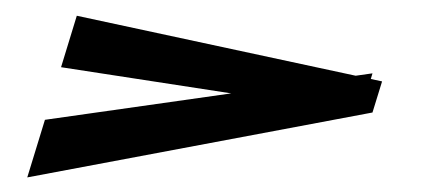

<svg xmlns="http://www.w3.org/2000/svg" viewBox="-20 -358 565 250"><path d="M465 -262.5 449.5 -210.5 59.5 -270.5 80 -337.5 477.5 -252 465 -211.5 15.5 -127 38.5 -202Z"/></svg>

Font: Newsreader 36pt ExtraBold
Style: Italic
Weight: 800
Italic angle: -17°
Designer: Hugues Gentile
Foundry: Production Type
Version: Version 1.003